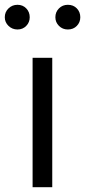

<svg xmlns="http://www.w3.org/2000/svg" viewBox="-42 -781 355 801"><path d="M94 0V-540H176V0ZM31 -658Q9 -658 -6.5 -673Q-22 -688 -22 -709Q-22 -731 -6.5 -746Q9 -761 31 -761Q53 -761 67.5 -746Q82 -731 82 -709Q82 -688 67.5 -673Q53 -658 31 -658ZM241 -658Q219 -658 204 -673Q189 -688 189 -709Q189 -731 204 -746Q219 -761 241 -761Q264 -761 278.5 -746Q293 -731 293 -709Q293 -688 278.5 -673Q264 -658 241 -658Z"/></svg>

Font: Source Han Sans SC Normal
Style: Regular
Weight: 350
Designer: Ryoko NISHIZUKA 西塚涼子 (kana, bopomofo & ideographs); Paul D. Hunt (Latin, Greek & Cyrillic); Sandoll Communications 산돌커뮤니
Foundry: Adobe
Version: Version 2.004;hotconv 1.0.118;makeotfexe 2.5.65603